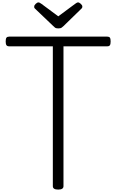

<svg xmlns="http://www.w3.org/2000/svg" viewBox="-20 -1553 962 1588"><path d="M461 15Q417 15 417 -13V-1170H55Q40 -1170 33.5 -1179Q27 -1188 27 -1210Q27 -1233 33.5 -1241.5Q40 -1250 55 -1250H868Q883 -1250 889 -1241.5Q895 -1233 895 -1210Q895 -1188 889 -1179Q883 -1170 868 -1170H505V-13Q505 1 494 8Q483 15 461 15ZM626 -1533Q635 -1533 648 -1521.5Q661 -1510 661 -1499Q661 -1497 660.5 -1493Q660 -1489 655 -1483L506 -1338Q499 -1332 490.5 -1325Q482 -1318 462 -1318Q443 -1318 434.5 -1325Q426 -1332 420 -1338L268 -1483Q263 -1489 263 -1493Q263 -1497 263 -1499Q263 -1510 275.5 -1521.5Q288 -1533 298 -1533Q304 -1533 309.5 -1529.5Q315 -1526 323 -1521L462 -1418L601 -1521Q609 -1526 614 -1529.5Q619 -1533 626 -1533Z"/></svg>

Font: Playwrite VN
Style: Regular
Weight: 400
Designer: Veronika Burian, José Scaglione
Foundry: TypeTogether
Version: Version 1.002